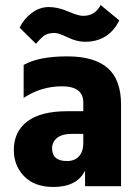

<svg xmlns="http://www.w3.org/2000/svg" viewBox="-20 -740 556 763"><path d="M380 -720 454 -659Q412 -574 318 -574Q285 -574 249 -591.5Q213 -609 198 -609Q173 -609 159 -600.5Q145 -592 123 -566L58 -630Q74 -664 105.5 -688Q137 -712 174 -712Q210 -712 250.5 -694.5Q291 -677 310 -677Q358 -677 380 -720ZM311 -208H264Q227 -208 207 -192Q187 -176 187 -151Q187 -100 246 -100Q277 -100 294 -119Q311 -138 311 -171ZM74 -351V-482Q134 -516 247 -516Q355 -516 408 -469.5Q461 -423 461 -325V0H318V-62Q286 3 192 3Q118 3 76.5 -39Q35 -81 35 -144Q35 -217 88.5 -257.5Q142 -298 247 -298H311V-333Q311 -397 226 -397Q144 -397 74 -351Z"/></svg>

Font: Hind Bold
Style: Regular
Weight: 700
Designer: Manushi Parikh, Satya Rajpurohit
Foundry: Indian Type Foundry
Version: Version 1.201;PS 1.0;hotconv 1.0.78;makeotf.lib2.5.61930; tt